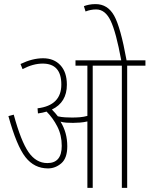

<svg xmlns="http://www.w3.org/2000/svg" viewBox="-20 -916 729 936"><path d="M432 -596H574V0H600V-596H689V-622H597Q568 -783 536.5 -839.5Q505 -896 446 -896Q428 -896 413.5 -893Q399 -890 389 -886L397 -860Q422 -870 449 -870Q493 -870 519.5 -814.5Q546 -759 571 -622H348V-596H406V-351Q388 -346 369.5 -344.5Q351 -343 331 -343Q316 -343 297.5 -344Q279 -345 262 -349Q250 -365 233 -382Q306 -417 306 -503Q306 -564 274.5 -598Q243 -632 190 -632Q138 -632 80 -604L90 -579Q141 -606 188 -606Q279 -606 279 -504Q279 -402 163 -388L165 -363Q188 -366 207 -372Q238 -341 259.5 -299Q281 -257 281 -205Q281 -121 211 -121Q156 -121 119 -174.5Q82 -228 47 -357L21 -350Q61 -205 104 -150Q147 -95 214 -95Q250 -95 279 -120Q308 -145 308 -203Q308 -270 275 -323Q288 -319 304 -318Q320 -317 336 -317Q352 -317 370.5 -318.5Q389 -320 406 -324V0H432Z"/></svg>

Font: Noto Sans Devanagari Extra Condensed Thin
Style: Regular
Weight: 250
Width: 2
Designer: Monotype Design Team
Foundry: Monotype Imaging Inc.
Version: 1.000